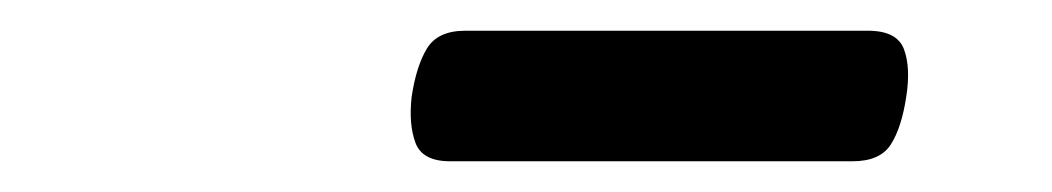

<svg xmlns="http://www.w3.org/2000/svg" viewBox="-20 -791 685 125"><path d="M273 -686Q255 -686 250.5 -698Q246 -710 248 -728Q251 -748 258 -759.5Q265 -771 283 -771H545Q564 -771 568.5 -759Q573 -747 570 -728Q567 -708 560 -697Q553 -686 535 -686Z"/></svg>

Font: Playwrite DE VA
Style: Regular
Weight: 400
Designer: Veronika Burian, José Scaglione
Foundry: TypeTogether
Version: Version 1.002